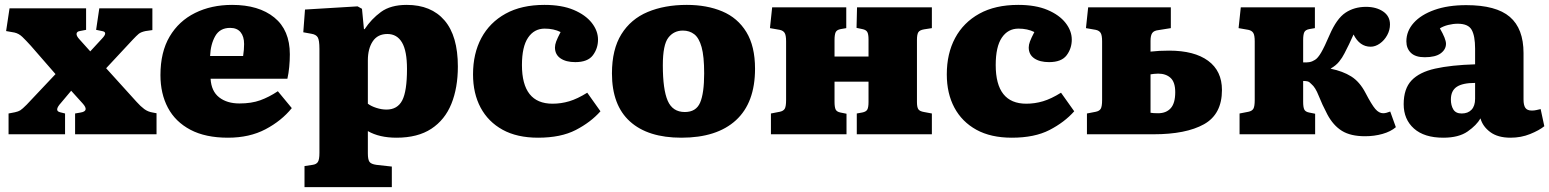

<svg xmlns="http://www.w3.org/2000/svg" viewBox="-20 -549 6334 785"><path d="M15 0V-85L41 -90Q55 -93 63 -98Q71 -103 89 -121L207 -246L106 -362Q86 -384 71.5 -398Q57 -412 39 -416L5 -422L19 -515H332V-427L306 -422Q294 -420 293 -411Q292 -402 305 -388L349 -339L397 -391Q423 -418 397 -422L373 -427L386 -515H603V-426L575 -422Q556 -418 547 -410.5Q538 -403 523 -387L414 -270L538 -133Q555 -114 570 -103Q585 -92 604 -89L620 -86V0H287V-85L310 -89Q346 -95 318 -126L271 -178L229 -128Q200 -96 226 -90L246 -85V0Z M912 14Q820 14 758.5 -18.5Q697 -51 666.5 -108.5Q636 -166 636 -242Q636 -336 673.5 -399.5Q711 -463 777.5 -496Q844 -529 929 -529Q1038 -529 1101.5 -477.5Q1165 -426 1165 -327Q1165 -301 1162.5 -275Q1160 -249 1155 -227H841Q844 -176 876 -151Q908 -126 959 -126Q1008 -126 1044 -139Q1080 -152 1116 -176L1173 -107Q1131 -55 1065.5 -20.5Q1000 14 912 14ZM839 -320H974Q976 -333 977 -345Q978 -357 978 -369Q978 -400 963.5 -417.5Q949 -435 921 -435Q879 -435 860 -401.5Q841 -368 839 -320Z M1225 216V130L1258 125Q1273 123 1279.5 113.5Q1286 104 1286 76V-349Q1286 -385 1279 -396.5Q1272 -408 1253 -411L1220 -417L1227 -510L1442 -523L1460 -513L1468 -430H1471Q1498 -471 1537.5 -500Q1577 -529 1643 -529Q1743 -529 1797.5 -465.5Q1852 -402 1852 -277Q1852 -190 1825.5 -124.5Q1799 -59 1743.5 -22.5Q1688 14 1601 14Q1531 14 1484 -13V78Q1484 103 1490.5 112.5Q1497 122 1519 125L1582 132V216ZM1560 -101Q1605 -101 1624.5 -138.5Q1644 -176 1644 -267Q1644 -341 1623.5 -375.5Q1603 -410 1564 -410Q1524 -410 1504 -380Q1484 -350 1484 -302V-125Q1497 -115 1518.5 -108Q1540 -101 1560 -101Z M2180 14Q2094 14 2035 -18.5Q1976 -51 1945 -109Q1914 -167 1914 -245Q1914 -330 1948 -393.5Q1982 -457 2047 -493Q2112 -529 2206 -529Q2277 -529 2325.5 -508.5Q2374 -488 2399.5 -455.5Q2425 -423 2425 -387Q2425 -351 2404 -323Q2383 -295 2332 -295Q2294 -295 2271.5 -310.5Q2249 -326 2249 -355Q2249 -366 2254 -379.5Q2259 -393 2272 -418Q2244 -432 2207 -432Q2164 -432 2139 -395Q2114 -358 2114 -283Q2114 -125 2239 -125Q2274 -125 2307.5 -135Q2341 -145 2381 -170L2435 -94Q2395 -49 2334 -17.5Q2273 14 2180 14Z M2766 14Q2629 14 2555.5 -52.5Q2482 -119 2482 -249Q2482 -347 2520.5 -409Q2559 -471 2628 -500Q2697 -529 2788 -529Q2870 -529 2933 -502.5Q2996 -476 3031.5 -418Q3067 -360 3067 -268Q3067 -129 2989 -57.5Q2911 14 2766 14ZM2780 -91Q2826 -91 2842.5 -129.5Q2859 -168 2859 -249Q2859 -319 2848.5 -356.5Q2838 -394 2818.5 -409Q2799 -424 2772 -424Q2735 -424 2712.5 -395Q2690 -366 2690 -282Q2690 -183 2710 -137Q2730 -91 2780 -91Z M3132 0V-85L3168 -92Q3183 -95 3188.5 -104.5Q3194 -114 3194 -140V-380Q3194 -405 3188 -414.5Q3182 -424 3168 -427L3128 -434L3137 -519H3440V-434L3417 -430Q3401 -427 3396.5 -417Q3392 -407 3392 -385V-318H3531V-388Q3531 -409 3526 -418Q3521 -427 3506 -430L3482 -435L3484 -519H3790V-434L3758 -429Q3740 -426 3734.5 -417Q3729 -408 3729 -386V-132Q3729 -111 3734.5 -102.5Q3740 -94 3758 -91L3790 -85V0H3483V-85L3505 -89Q3521 -92 3526 -101Q3531 -110 3531 -132V-215H3392V-133Q3392 -111 3396.5 -101.5Q3401 -92 3416 -89L3441 -84V0Z M4117 14Q4031 14 3972 -18.5Q3913 -51 3882 -109Q3851 -167 3851 -245Q3851 -330 3885 -393.5Q3919 -457 3984 -493Q4049 -529 4143 -529Q4214 -529 4262.5 -508.5Q4311 -488 4336.5 -455.5Q4362 -423 4362 -387Q4362 -351 4341 -323Q4320 -295 4269 -295Q4231 -295 4208.5 -310.5Q4186 -326 4186 -355Q4186 -366 4191 -379.5Q4196 -393 4209 -418Q4181 -432 4144 -432Q4101 -432 4076 -395Q4051 -358 4051 -283Q4051 -125 4176 -125Q4211 -125 4244.5 -135Q4278 -145 4318 -170L4372 -94Q4332 -49 4271 -17.5Q4210 14 4117 14Z M4424 0V-85L4460 -92Q4475 -95 4480.5 -104.5Q4486 -114 4486 -140V-380Q4486 -405 4480 -414.5Q4474 -424 4460 -427L4420 -434L4429 -519H4767V-434L4717 -426Q4698 -424 4691 -414Q4684 -404 4684 -382V-338Q4718 -342 4760 -342Q4863 -342 4919.5 -300.5Q4976 -259 4976 -181Q4976 -82 4902.5 -41Q4829 0 4696 0ZM4715 -86Q4748 -86 4766.5 -106.5Q4785 -127 4785 -172Q4785 -213 4766 -230.5Q4747 -248 4715 -248Q4706 -248 4698.5 -247Q4691 -246 4684 -245V-88Q4695 -86 4715 -86Z M5561 8Q5502 8 5466.5 -14Q5431 -36 5407 -81Q5385 -123 5371.5 -157.5Q5358 -192 5342 -205Q5334 -214 5327 -216Q5320 -218 5308 -218V-133Q5308 -111 5312.5 -101.5Q5317 -92 5332 -89L5357 -84V0H5048V-85L5084 -92Q5099 -95 5104.5 -104.5Q5110 -114 5110 -140V-380Q5110 -405 5104 -414.5Q5098 -424 5084 -427L5044 -434L5053 -519H5356V-434L5333 -430Q5317 -427 5312.5 -417Q5308 -407 5308 -385V-294Q5322 -293 5333.5 -295Q5345 -297 5356 -304Q5368 -311 5381.5 -334Q5395 -357 5416 -406Q5445 -473 5481 -497Q5517 -521 5565 -521Q5607 -521 5635 -502Q5663 -483 5663 -449Q5663 -426 5651.5 -405Q5640 -384 5621.5 -371Q5603 -358 5584 -358Q5539 -358 5514 -408Q5496 -367 5477 -331Q5468 -313 5455 -297Q5442 -281 5421 -269V-268Q5470 -258 5504.5 -236.5Q5539 -215 5563 -169Q5588 -121 5603 -103.5Q5618 -86 5635 -86Q5642 -86 5649 -88Q5656 -90 5664 -93L5687 -29Q5666 -11 5632.5 -1.5Q5599 8 5561 8Z M5881 14Q5803 14 5761 -23.5Q5719 -61 5719 -123Q5719 -186 5751 -220Q5783 -254 5848 -268.5Q5913 -283 6011 -286V-350Q6011 -402 5997 -427Q5983 -452 5940 -452Q5921 -452 5901 -447Q5881 -442 5867 -433Q5892 -390 5892 -370Q5892 -347 5870.5 -331Q5849 -315 5805 -315Q5767 -315 5748.5 -333Q5730 -351 5730 -380Q5730 -422 5760 -455.5Q5790 -489 5845 -508.5Q5900 -528 5975 -528Q6097 -528 6153 -480Q6209 -432 6209 -332V-142Q6209 -119 6216.5 -108Q6224 -97 6243 -97Q6253 -97 6261.5 -99Q6270 -101 6279 -103L6294 -33Q6273 -16 6236 -1Q6199 14 6156 14Q6104 14 6073 -9Q6042 -32 6033 -65Q6017 -37 5980.5 -11.5Q5944 14 5881 14ZM5956 -85Q5982 -85 5996.5 -100.5Q6011 -116 6011 -145V-210Q5960 -210 5936 -194Q5912 -178 5912 -142Q5912 -118 5922 -101.5Q5932 -85 5956 -85Z"/></svg>

Font: Literata 12pt ExtraBold
Style: Regular
Weight: 800
Designer: Latin by Veronika Burian and Jose Scaglione. Greek by Irene Vlachou. Cyrillic by Vera Evstafieva.
Foundry: TypeTogether
Version: Version 3.002